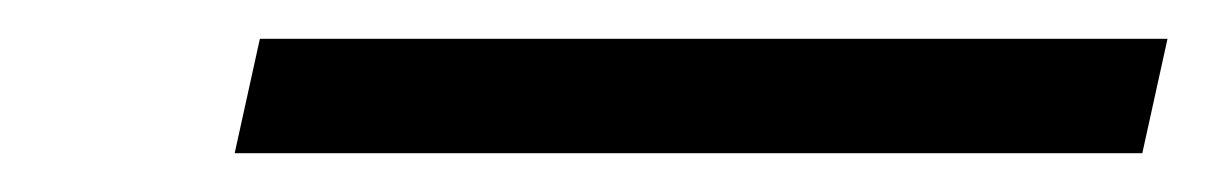

<svg xmlns="http://www.w3.org/2000/svg" viewBox="-20 -839 622 99"><path d="M101 -760 114 -819H582L569 -760Z"/></svg>

Font: NotoSerif-Italic
Style: Regular
Weight: 400
Italic angle: -12°
Designer: Monotype Design Team
Foundry: Monotype Imaging Inc.
Version: Version 2.007; ttfautohint (v1.8) -l 8 -r 50 -G 200 -x 14 -D